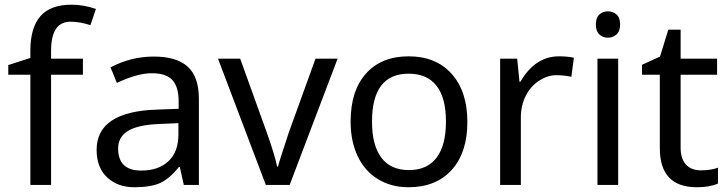

<svg xmlns="http://www.w3.org/2000/svg" viewBox="-20 -785 3090 815"><path d="M332 -467.8H196.8V0H108.9V-467.8H15.1V-508.8L108.9 -539.1V-569.8Q108.9 -667.5 151.6 -716.3Q194.3 -765.1 283.2 -765.1Q334.5 -765.1 387.2 -747.1L363.8 -678.2Q318.4 -692.9 279.3 -692.9Q197.3 -692.9 196.8 -570.8V-536.1H332Z M579.1 -61Q652.8 -61 695.1 -100.8Q737.3 -140.6 737.3 -213.9V-262.2L658.2 -258.8Q565.9 -255.4 523.7 -229.5Q481.4 -203.6 481.4 -154.8Q481.4 -61 579.1 -61ZM824.2 -365.2V0H760.3L743.2 -76.2H739.3Q699.2 -25.9 659.4 -8.1Q619.6 9.8 549.8 9.8Q480 9.8 435.1 -31.7Q390.1 -73.2 390.1 -148.9Q390.1 -312 647.5 -319.8L738.3 -323.2V-355Q738.3 -416 711.9 -445.1Q685.5 -474.1 624.3 -474.1Q563 -474.1 476.1 -433.1L449.2 -499Q535.6 -544.9 632.6 -544.9Q729.5 -544.9 776.9 -502Q824.2 -459 824.2 -365.2Z M1108.4 0 905.3 -536.1H999.5L1113.3 -220.2Q1147 -125 1156.2 -78.1H1160.2Q1164.6 -98.1 1205.1 -220.2L1319.3 -536.1H1413.1L1209.5 0Z M1559.1 -269Q1559.1 -168 1598.9 -115.5Q1638.7 -63 1715.8 -63Q1793 -63 1833 -115.5Q1873 -168 1873 -269Q1873 -370.1 1832.8 -421.1Q1792.5 -472.2 1714.8 -472.2Q1559.1 -472.2 1559.1 -269ZM1713.9 9.8Q1641.1 9.8 1585 -24.2Q1528.8 -58.1 1498.5 -121.6Q1468.3 -185.1 1468.3 -269Q1468.3 -399.9 1533.7 -472.9Q1599.1 -545.9 1714.8 -545.9Q1830.6 -545.9 1897.2 -471.4Q1963.9 -397 1963.9 -267.3Q1963.9 -137.7 1897.5 -64Q1831.1 9.8 1713.9 9.8Z M2353 -545.9Q2388.7 -545.9 2416 -540L2405.3 -459Q2375.5 -465.8 2340.1 -465.8Q2304.7 -465.8 2268.3 -442.4Q2231.9 -418.9 2211.4 -377.7Q2190.9 -336.4 2190.9 -286.1V0H2103V-536.1H2175.3L2185.1 -438H2189Q2251.5 -545.9 2353 -545.9Z M2524.2 -638.7Q2509.3 -652.3 2509.3 -681.4Q2509.3 -710.4 2524.2 -723.6Q2539.1 -736.8 2560.3 -736.8Q2581.5 -736.8 2596.9 -723.6Q2612.3 -710.4 2612.3 -681.4Q2612.3 -652.3 2596.9 -638.7Q2581.5 -625 2560.3 -625Q2539.1 -625 2524.2 -638.7ZM2604 0H2516.1V-536.1H2604Z M2780.8 -155.8V-467.8H2705.1V-509.8L2781.7 -544.9L2816.9 -659.2H2869.1V-536.1H3023.9V-467.8H2869.1V-158.2Q2869.1 -111.8 2891.4 -86.9Q2913.6 -62 2955.8 -62Q2998 -62 3027.8 -73.2V-5.9Q2992.2 9.8 2938 9.8Q2780.8 9.8 2780.8 -155.8Z"/></svg>

Font: NotoSans
Style: Regular
Weight: 400
Designer: Monotype Design team
Foundry: Monotype Imaging Inc.
Version: Version 1.04